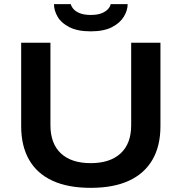

<svg xmlns="http://www.w3.org/2000/svg" viewBox="-20 -893 874 925"><path d="M417 12Q307 12 232.5 -22.5Q158 -57 120 -123.5Q82 -190 82 -285V-687H223V-290Q223 -201 273.5 -154Q324 -107 417 -107Q510 -107 561 -154Q612 -201 612 -290V-687H753V-285Q753 -190 714.5 -123.5Q676 -57 601.5 -22.5Q527 12 417 12ZM417 -742Q354 -742 314.5 -762Q275 -782 257.5 -812.5Q240 -843 240 -873H321Q324 -861 334.5 -849Q345 -837 365.5 -829Q386 -821 417 -821Q450 -821 470.5 -829.5Q491 -838 501.5 -850.5Q512 -863 513 -873H595Q595 -843 576.5 -812.5Q558 -782 519 -762Q480 -742 417 -742Z"/></svg>

Font: Archivo SemiExpanded SemiBold
Style: Regular
Weight: 600
Width: 6
Designer: Hector Gatti
Foundry: Omnibus-Type
Version: Version 2.001